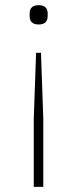

<svg xmlns="http://www.w3.org/2000/svg" viewBox="-20 -535 300 745"><path d="M139 -330 148 -74V190H111V-74L120 -330ZM130 -515Q165 -515 165 -482V-473Q165 -440 130 -440Q95 -440 95 -473V-482Q95 -515 130 -515Z"/></svg>

Font: IBM Plex Sans Arabic ExtraLight
Style: Regular
Weight: 200
Designer: Mike Abbink, Paul van der Laan, Pieter van Rosmalen, Wael Morcos, Khajak Apelian
Foundry: Bold Monday
Version: Version 1.1